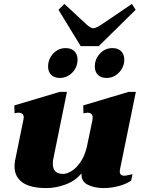

<svg xmlns="http://www.w3.org/2000/svg" viewBox="-20 -948 733 978"><path d="M391 -713 278 -898 308 -928 419 -825Q442 -804 455 -804Q469 -804 500 -825L652 -928L671 -898L483 -713ZM225 -609Q225 -647 251 -675Q277 -703 315 -703Q343 -703 359 -687Q375 -671 375 -645Q375 -606 348.5 -578.5Q322 -551 284 -551Q256 -551 240.5 -567Q225 -583 225 -609ZM553 -703Q581 -703 597 -687Q613 -671 613 -645Q613 -607 586.5 -579Q560 -551 523 -551Q494 -551 478.5 -567Q463 -583 463 -609Q463 -647 489 -675Q515 -703 553 -703ZM613 -53Q622 -53 635.5 -56.5Q649 -60 655 -61L648 -28Q622 -10 584 0Q546 10 507 10Q463 10 429 -6Q395 -22 395 -59V-65Q364 -27 314.5 -8.5Q265 10 216 10Q134 10 94 -19Q54 -48 54 -100Q54 -115 57 -131L99 -337L101 -349Q101 -374 73 -374Q68 -374 54 -371L53 -411L284 -480H321L253 -146Q249 -130 249 -114Q249 -62 302 -62Q319 -62 342.5 -75.5Q366 -89 388 -119.5Q410 -150 422 -198L451 -337Q452 -342 452 -349Q452 -374 425 -374Q420 -374 405 -371L404 -411L635 -480H672L592 -89Q590 -79 590 -75Q590 -53 613 -53Z"/></svg>

Font: Taviraj Black
Style: Italic
Weight: 900
Italic angle: -12°
Designer: Katatrad Team
Foundry: CadsonDemak
Version: Version 1.001